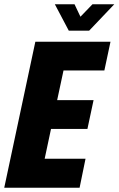

<svg xmlns="http://www.w3.org/2000/svg" viewBox="-31 -887 560 907"><path d="M136 -690H491L462 -554H269L239 -414H411L382 -278H210L180 -137H373L345 0H-11ZM228 -867H321L349 -808L406 -867H509L390 -742H294Z"/></svg>

Font: Decalotype ExtraBold Italic
Style: Regular
Weight: 800
Italic angle: -12°
Designer: Alfredo Marco Pradil
Foundry: Alfredo Marco Pradil
Version: Version 1.0